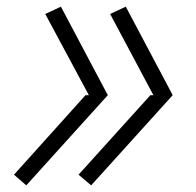

<svg xmlns="http://www.w3.org/2000/svg" viewBox="-20 -611 590 577"><path d="M254 -54 216 -86 432 -325H441L311 -569L358 -591L499 -325ZM59 -54 22 -86 237 -325H247L116 -569L163 -591L304 -325Z"/></svg>

Font: Lode Dark
Style: Italic
Weight: 400
Italic angle: -11°
Monospace: yes
Designer: Belleve Invis
Foundry: Belleve Invis
Version: Version 29.2.0; ttfautohint (v1.8.3)